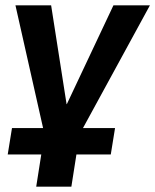

<svg xmlns="http://www.w3.org/2000/svg" viewBox="-20 -521 583 721"><path d="M116 180 135 59H9L25 -40H171L147 -17L38 -501H172L230 -130H231L406 -501H543L279 -17L265 -40H412L396 59H267L248 180Z"/></svg>

Font: Nunito Sans 7pt SemiCondensed
Style: Bold Italic
Weight: 700
Width: 4
Italic angle: -9°
Designer: Vernon Adams
Foundry: Vernon Adams
Version: Version 3.101;gftools[0.9.27]